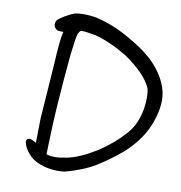

<svg xmlns="http://www.w3.org/2000/svg" viewBox="-80 -739 808 857"><g transform="rotate(10 324.0 -310.5)"><path d="M191.4 -661.1Q207 -665 230.5 -665Q253.9 -665 282.2 -661.1Q355.5 -645.5 425.8 -607.4Q525.4 -553.7 572.3 -502Q641.6 -424.8 641.6 -346.7Q641.6 -335.9 640.6 -325.2Q625 -188.5 509.8 -88.9Q464.8 -50.8 404.3 -12.7Q349.6 20.5 268.6 42Q252.9 43.9 236.3 43.9Q207 43.9 176.8 36.1Q127.9 22.5 104.5 -4.9Q83 -28.3 77.1 -50.8Q75.2 -55.7 75.2 -59.6Q75.2 -67.4 79.1 -71.3L87.9 -75.2H88.9Q95.7 -75.2 105.5 -70.3Q115.2 -65.4 120.1 -62.5Q121.1 -85 121.1 -129.9Q121.1 -174.8 125 -214.8Q137.7 -402.3 139.6 -421.9Q144.5 -524.4 153.3 -565.4Q154.3 -568.4 155.3 -571.3Q151.4 -571.3 145.5 -571.3Q139.6 -571.3 129.9 -572.3Q111.3 -581.1 111.3 -597.7Q111.3 -612.3 119.6 -620.1Q127.9 -627.9 149.9 -641.1Q171.9 -654.3 191.4 -661.1ZM252 -588.9Q244.1 -589.8 238.3 -589.8Q232.4 -589.8 231.4 -588.9Q226.6 -586.9 219.7 -575.2Q212.9 -553.7 204.1 -475.6Q180.7 -224.6 177.7 -85L175.8 -20.5L181.6 -18.6Q194.3 -14.6 215.3 -14.6Q236.3 -14.6 269.5 -21.5Q326.2 -33.2 401.4 -80.1Q469.7 -126 509.8 -171.9Q555.7 -217.8 569.3 -296.9Q573.2 -324.2 573.2 -347.7Q573.2 -371.1 568.4 -388.7Q543 -449.2 445.3 -516.6Q363.3 -565.4 296.9 -582Z"/></g></svg>

Font: JasonHandwriting2
Style: SemiBold
Weight: 600
Version: Version 1.04.7